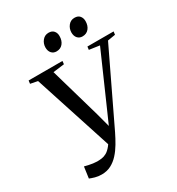

<svg xmlns="http://www.w3.org/2000/svg" viewBox="-220 -1080 1132 1229"><g transform="rotate(-30 346.0 -466.0)"><path d="M169.5 12.5Q143 12.5 121.2 6.2Q99.5 0 84 -6.5L95.5 -89.5Q109 -86 124.5 -82.5Q140 -79 155.5 -77Q171 -75 185 -74.5Q201.5 -74.5 219 -76.8Q236.5 -79 254.8 -89Q273 -99 292.2 -123Q311.5 -147 332 -190.5L309 -110.5L114.5 -709.5L61 -720L64 -743H314L311.5 -720L228.5 -709.5L335.5 -337.5L372.5 -199L345 -193.5L408 -336L572 -709L495.5 -720L498.5 -743H692L689 -720L632 -710.5L377 -178.5Q359.5 -142.5 339.2 -108.2Q319 -74 294.2 -46.8Q269.5 -19.5 238.8 -3.5Q208 12.5 169.5 12.5ZM312.5 -814.5Q290 -814.5 276.2 -830Q262.5 -845.5 262.5 -872Q263 -901 280.8 -922.5Q298.5 -944 326.5 -944Q352 -944 365 -928.5Q378 -913 377.5 -890.5Q377.5 -857 360 -835.8Q342.5 -814.5 312.5 -814.5ZM504.5 -814.5Q482 -814.5 468.2 -830Q454.5 -845.5 454.5 -872Q455 -901 472.5 -922.5Q490 -944 518 -944Q544 -944 556.8 -928.5Q569.5 -913 569.5 -890.5Q569.5 -857 552 -835.8Q534.5 -814.5 504.5 -814.5Z"/></g></svg>

Font: Merriweather 120pt
Style: Italic
Weight: 400
Italic angle: -7.8°
Version: Version 2.101